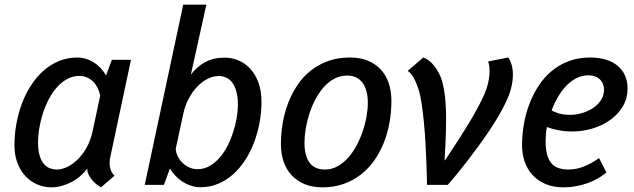

<svg xmlns="http://www.w3.org/2000/svg" viewBox="-20 -781 2678 811"><path d="M315.9 -460.4Q287.1 -460.4 263.2 -447Q239.3 -433.6 219.7 -411.4Q200.2 -389.2 185.3 -360.4Q170.4 -331.5 160.6 -300.5Q150.9 -269.5 145.8 -238.5Q140.6 -207.5 140.6 -181.6Q140.6 -147 147.2 -124.5Q153.8 -102.1 165 -88.9Q176.3 -75.7 190.9 -70.3Q205.6 -64.9 221.2 -64.9Q238.3 -64.9 260.3 -74.2Q282.2 -83.5 304 -103.5Q325.7 -123.5 344 -154.3Q362.3 -185.1 371.6 -228.5L403.3 -377.4Q399.4 -395.5 391.6 -410.9Q383.8 -426.3 372.3 -437.3Q360.8 -448.2 346.4 -454.3Q332 -460.4 315.9 -460.4ZM41 -168Q41 -212.4 49.1 -257.3Q57.1 -302.2 72.5 -343.3Q87.9 -384.3 110.8 -419.9Q133.8 -455.6 163.3 -481.9Q192.9 -508.3 229.2 -523.2Q265.6 -538.1 307.6 -538.1Q324.2 -538.1 341.3 -533.2Q358.4 -528.3 374 -518.8Q389.6 -509.3 403.6 -494.9Q417.5 -480.5 427.7 -461.9L452.6 -528.3H533.2L446.3 -119.6Q444.8 -112.8 443.8 -106.2Q442.9 -99.6 442.9 -92.8Q442.9 -78.1 447.5 -64.2Q452.1 -50.3 463.4 -38.6L407.2 9.8Q401.4 7.8 391.6 0.7Q381.8 -6.3 372.1 -17.1Q362.3 -27.8 355.5 -41Q348.6 -54.2 348.6 -68.8Q335.4 -51.3 318.4 -36.6Q301.3 -22 281.5 -11.7Q261.7 -1.5 240.2 4.4Q218.8 10.3 196.8 10.3Q166.5 10.3 138.4 -1.5Q110.4 -13.2 88.6 -35.9Q66.9 -58.6 54 -91.8Q41 -125 41 -168Z M672.4 0H591.3L753.9 -761.2H851.6L786.1 -465.3Q810.5 -499 846.2 -518.3Q881.8 -537.6 928.7 -537.6Q959 -537.6 987.1 -525.9Q1015.1 -514.2 1036.9 -490.7Q1058.6 -467.3 1071.5 -432.4Q1084.5 -397.5 1084.5 -350.6Q1084.5 -307.1 1076.4 -263.4Q1068.4 -219.7 1053.2 -179.7Q1038.1 -139.6 1015.9 -105.2Q993.7 -70.8 965.1 -45.2Q936.5 -19.5 901.9 -4.9Q867.2 9.8 827.6 9.8Q804.7 9.8 784.7 2.7Q764.6 -4.4 748 -15.6Q731.4 -26.9 718.8 -41Q706.1 -55.2 697.8 -69.3ZM814.5 -66.4Q841.8 -66.4 865 -79.6Q888.2 -92.8 907.2 -114.5Q926.3 -136.2 940.7 -164.3Q955.1 -192.4 964.8 -222.4Q974.6 -252.4 979.7 -282.2Q984.9 -312 984.9 -336.9Q984.9 -371.6 978.3 -395Q971.7 -418.5 960.4 -432.9Q949.2 -447.3 934.6 -453.6Q919.9 -460 904.3 -460Q881.8 -460 858.4 -448.7Q835 -437.5 814.5 -416.5Q793.9 -395.5 778.1 -366.2Q762.2 -336.9 754.4 -301.3L722.2 -151.9Q723.6 -134.8 731.4 -119.4Q739.3 -104 751.7 -92.3Q764.2 -80.6 780.3 -73.5Q796.4 -66.4 814.5 -66.4Z M1458 -538.1Q1501 -538.1 1533.7 -524.7Q1566.4 -511.2 1588.6 -487.1Q1610.8 -462.9 1622.1 -429.2Q1633.3 -395.5 1633.3 -354.5Q1633.3 -308.1 1625.2 -262.9Q1617.2 -217.8 1600.8 -177.2Q1584.5 -136.7 1560.1 -102.3Q1535.6 -67.9 1503.4 -43Q1471.2 -18.1 1430.9 -3.9Q1390.6 10.3 1342.3 10.3Q1299.3 10.3 1266.4 -3.4Q1233.4 -17.1 1211.2 -41.5Q1189 -65.9 1177.7 -99.1Q1166.5 -132.3 1166.5 -171.4Q1166.5 -214.8 1173.8 -259Q1181.2 -303.2 1196.5 -344Q1211.9 -384.8 1235.4 -420.2Q1258.8 -455.6 1291.3 -481.7Q1323.7 -507.8 1365.2 -522.9Q1406.7 -538.1 1458 -538.1ZM1266.1 -178.2Q1266.1 -123.5 1287.4 -94.2Q1308.6 -64.9 1353.5 -64.9Q1381.3 -64.9 1405.5 -78.4Q1429.7 -91.8 1449.7 -114Q1469.7 -136.2 1485.4 -165Q1501 -193.8 1511.7 -225.3Q1522.5 -256.8 1528.1 -288.3Q1533.7 -319.8 1533.7 -347.2Q1533.7 -372.6 1528.3 -393.8Q1522.9 -415 1512.2 -430.2Q1501.5 -445.3 1485.1 -453.6Q1468.8 -461.9 1446.8 -461.9Q1417 -461.9 1392.1 -448.5Q1367.2 -435.1 1347.2 -412.4Q1327.1 -389.6 1311.8 -360.4Q1296.4 -331.1 1286.4 -299.6Q1276.4 -268.1 1271.2 -236.6Q1266.1 -205.1 1266.1 -178.2Z M1835.4 -469.2Q1844.2 -452.1 1849.6 -430.2Q1855 -408.2 1858.4 -382.8Q1861.8 -357.4 1863 -330.1Q1864.3 -302.7 1864.3 -274.9Q1864.3 -249.5 1863.5 -225.1Q1862.8 -200.7 1861.8 -178.5Q1860.8 -156.2 1859.6 -137.2Q1858.4 -118.2 1857.9 -104H1859.9Q1867.2 -115.2 1881.1 -136.2Q1895 -157.2 1912.1 -183.6Q1929.2 -210 1948 -240.2Q1966.8 -270.5 1983.9 -300.5Q2001 -330.6 2014.6 -358.4Q2028.3 -386.2 2035.6 -408.2Q2042.5 -430.2 2045.2 -448Q2047.9 -465.8 2047.9 -480Q2047.9 -499 2045.2 -509.5Q2042.5 -520 2042 -521.5L2127 -538.1Q2128.9 -535.2 2132.1 -529.5Q2135.3 -523.9 2138.4 -515.4Q2141.6 -506.8 2144 -494.9Q2146.5 -482.9 2146.5 -466.8Q2146.5 -453.6 2144.5 -437.5Q2142.6 -421.4 2137.2 -402.3Q2130.9 -378.9 2117.4 -350.6Q2104 -322.3 2086.2 -291.7Q2068.4 -261.2 2047.1 -229.5Q2025.9 -197.8 2003.9 -167.7Q1981.9 -137.7 1960.9 -110.1Q1939.9 -82.5 1921.9 -60.3Q1903.8 -38.1 1890.6 -22.5Q1877.4 -6.8 1871.1 0H1783.7Q1783.7 -5.9 1783 -31.5Q1782.2 -57.1 1781 -94.2Q1779.8 -131.3 1777.3 -175.3Q1774.9 -219.2 1770.8 -262.2Q1766.6 -305.2 1761 -343Q1755.4 -380.9 1747.6 -404.8Q1741.2 -424.3 1734.6 -438Q1728 -451.7 1721.9 -460.7Q1715.8 -469.7 1710.7 -474.6Q1705.6 -479.5 1702.1 -481.4L1767.6 -538.1Q1772 -537.1 1779.8 -533Q1787.6 -528.8 1796.9 -520.8Q1806.2 -512.7 1816.2 -500Q1826.2 -487.3 1835.4 -469.2Z M2381.3 -64.9Q2413.6 -64.9 2445.6 -77.4Q2477.5 -89.8 2510.3 -113.3L2541.5 -52.7Q2526.4 -39.6 2506.6 -28.1Q2486.8 -16.6 2463.6 -8.1Q2440.4 0.5 2414.3 5.4Q2388.2 10.3 2360.4 10.3Q2315.9 10.3 2283 -4.2Q2250 -18.6 2228.3 -43Q2206.5 -67.4 2195.8 -99.4Q2185.1 -131.3 2185.1 -167Q2185.1 -209.5 2192.4 -253.7Q2199.7 -297.9 2215.1 -339.1Q2230.5 -380.4 2253.7 -416.5Q2276.9 -452.6 2308.8 -479.7Q2340.8 -506.8 2381.6 -522.5Q2422.4 -538.1 2472.2 -538.1Q2508.3 -538.1 2537.6 -529.5Q2566.9 -521 2587.6 -504.2Q2608.4 -487.3 2619.6 -462.9Q2630.9 -438.5 2630.9 -406.2Q2630.9 -366.2 2611.6 -333Q2592.3 -299.8 2559.8 -275.9Q2527.3 -252 2484.9 -238.8Q2442.4 -225.6 2396 -225.6Q2374 -225.6 2355.5 -228.3Q2336.9 -231 2323.2 -234.4Q2309.6 -237.8 2301 -240.7Q2292.5 -243.7 2290 -244.6Q2287.1 -229 2285.9 -213.9Q2284.7 -198.7 2284.7 -185.1Q2284.7 -152.8 2290.5 -129.9Q2296.4 -106.9 2308.1 -92.5Q2319.8 -78.1 2338.1 -71.5Q2356.4 -64.9 2381.3 -64.9ZM2465.8 -462.9Q2438.5 -462.9 2415 -450.9Q2391.6 -439 2372.1 -418.7Q2352.5 -398.4 2336.9 -371.6Q2321.3 -344.7 2310.1 -314.9Q2317.9 -309.1 2338.6 -302.5Q2359.4 -295.9 2389.2 -295.9Q2414.1 -295.9 2439.2 -303.5Q2464.4 -311 2484.9 -324.7Q2505.4 -338.4 2518.3 -357.9Q2531.2 -377.4 2531.2 -401.4Q2531.2 -417.5 2525.6 -429.2Q2520 -440.9 2510.7 -448.5Q2501.5 -456.1 2489.7 -459.5Q2478 -462.9 2465.8 -462.9Z"/></svg>

Font: Ufes Sans
Style: Italic
Weight: 400
Designer: Ricardo Esteves & Filipe Motta
Foundry: ProDesignUfes - Ricardo Esteves, Filipe Motta
Version: Version 2.0